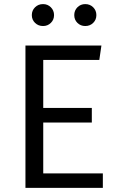

<svg xmlns="http://www.w3.org/2000/svg" viewBox="-20 -908 570 928"><path d="M188 -888.2Q210.4 -888.2 225.8 -872.8Q241.2 -857.4 241.2 -835Q241.2 -812.5 225.8 -797.4Q210.4 -782.2 188 -782.2Q165 -782.2 149.4 -797.4Q133.8 -812.5 133.8 -835Q133.8 -857.4 149.4 -872.8Q165 -888.2 188 -888.2ZM392.1 -888.2Q415 -888.2 430.4 -872.8Q445.8 -857.4 445.8 -835Q445.8 -812.5 430.4 -797.4Q415 -782.2 392.1 -782.2Q369.6 -782.2 354.2 -797.4Q338.9 -812.5 338.9 -835Q338.9 -857.4 354.2 -872.8Q369.6 -888.2 392.1 -888.2ZM470.2 -688 460 -618.2H189V-386.2H423.8V-315.9H189V-69.8H477.1V0H103V-688Z"/></svg>

Font: Fira Sans Book
Style: Regular
Weight: 350
Designer: Carrois Corporate & Edenspiekermann AG
Foundry: Carrois Corporate GbR & Edenspiekermann AG
Version: Version 4.203;PS 004.203;hotconv 1.0.88;makeotf.lib2.5.64775